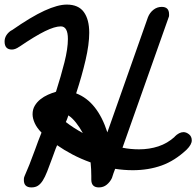

<svg xmlns="http://www.w3.org/2000/svg" viewBox="-45 -772 856 837"><path d="M40 -569Q22 -556 7 -556Q-25 -556 -25 -591Q-25 -620 5 -640V-639Q91 -699 149 -725.5Q207 -752 246 -752Q297 -752 320.5 -719.5Q344 -687 344 -629Q344 -579 328 -510Q312 -441 287 -365Q334 -347 368 -304Q402 -261 423 -195Q468 -321 511.5 -446Q555 -571 600 -697Q608 -717 624 -729.5Q640 -742 660 -742Q692 -742 692 -710Q692 -708 692 -704Q692 -700 690 -696L489 -128Q524 -121 561 -121Q606 -121 645.5 -134Q685 -147 717 -176H716Q736 -196 755 -196Q767 -196 779 -186.5Q791 -177 791 -160Q791 -142 769 -120Q717 -71 659.5 -50.5Q602 -30 534 -30Q496 -30 457 -36Q453 -25 449.5 -16Q446 -7 443 4Q435 21 420.5 33Q406 45 386 45Q353 45 353 11V-5Q353 -34 350 -64Q308 -79 271 -98.5Q234 -118 204 -139Q197 -123 192 -108.5Q187 -94 182 -81Q170 -48 160.5 -24Q151 0 141.5 15Q132 30 120.5 37.5Q109 45 92 45Q59 45 59 13Q59 7 59.5 3.5Q60 0 62 -4L83 -54Q89 -71 95.5 -87Q102 -103 108 -120Q116 -143 121.5 -157Q127 -171 136 -194Q116 -214 106.5 -235Q97 -256 97 -274Q97 -295 106.5 -311Q116 -327 131 -339Q146 -351 164 -359Q182 -367 199 -372Q221 -441 236 -500.5Q251 -560 251 -602Q251 -657 220 -657Q194 -657 151 -636Q108 -615 39 -568ZM263 -294Q261 -288 258 -281.5Q255 -275 253 -269Q248 -273 243.5 -274.5Q239 -276 234 -278ZM316 -192Q303 -216 286.5 -237Q270 -258 253 -269Q252 -266 251 -263Q250 -260 249 -257Q247 -253 245.5 -248Q244 -243 242 -240Q274 -215 316 -192ZM165 -270Q163 -267 163.5 -269Q164 -271 166 -275Q168 -281 171.5 -290Q175 -299 179 -310V-313V-312Q180 -313 180 -314Q180 -315 181 -317L205 -284H199Q204 -277 205 -277Z"/></svg>

Font: Discipuli Britannica Bold
Style: Regular
Weight: 700
Designer: Peter Wiegel
Foundry: Peter Wiegel
Version: Version 0.001 2009